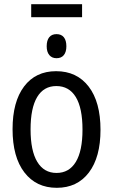

<svg xmlns="http://www.w3.org/2000/svg" viewBox="-20 -887 540 917"><path d="M40 -270Q40 -401 95 -474Q150 -547 248 -547Q347 -547 403.5 -473.5Q460 -400 460 -267Q460 -136 404.5 -63Q349 10 251 10Q153 10 96.5 -63.5Q40 -137 40 -270ZM374 -268Q374 -371 342 -423.5Q310 -476 249 -476Q189 -476 157.5 -423.5Q126 -371 126 -269Q126 -167 158 -114Q190 -61 250 -61Q310 -61 342 -113.5Q374 -166 374 -268ZM203 -666Q203 -694 215 -709Q227 -724 250 -724Q273 -724 285 -709Q297 -694 297 -666Q297 -639 285 -624Q273 -609 250 -609Q228 -609 215.5 -624Q203 -639 203 -666ZM129 -867H372V-805H129Z"/></svg>

Font: Noto Sans Mono UI Cond
Style: Regular
Weight: 400
Width: 3
Monospace: yes
Designer: Monotype Design team
Foundry: Monotype Imaging Inc.
Version: Version 1.000